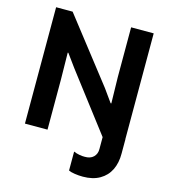

<svg xmlns="http://www.w3.org/2000/svg" viewBox="-133 -825 1011 1147"><g transform="rotate(15 372.5 -251.5)"><path d="M70.8 -719.7H172.9L477.5 -328.6L533.7 -250H538.1L534.7 -412.6V-719.7H674.3V-65.4H674.8V23.4Q675.3 81.1 654.1 124.5Q632.8 168 590.3 192.4Q547.9 216.8 486.3 216.8Q460.9 216.8 435.5 212.9Q410.2 209 397.9 202.6V85.4Q414.6 92.8 433.6 96.2Q452.6 99.6 466.3 99.1Q501 100.1 520.8 81.1Q540.5 62 540 31.2V-42L269.5 -396.5L211.9 -475.6H208L210.4 -309.6V0H70.8Z"/></g></svg>

Font: Reddit Sans
Style: Bold
Weight: 700
Designer: Stephen Hutchings
Foundry: Reddit
Version: Version 1.013